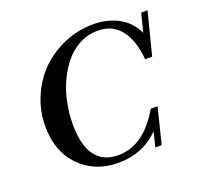

<svg xmlns="http://www.w3.org/2000/svg" viewBox="-121 -810 985 954"><g transform="rotate(-20 371.5 -333.0)"><path d="M350.1 12.2Q226.6 12.2 147.5 -68.1Q68.4 -148.4 68.4 -281.2Q68.4 -363.3 100.3 -437.5Q132.3 -511.7 185.8 -564.2Q239.3 -616.7 312.3 -647.5Q385.3 -678.2 464.4 -678.2Q537.6 -678.2 595.9 -647.7Q654.3 -617.2 685.1 -552.7L709.5 -650.9H743.2L686 -426.3H648.9Q641.1 -525.4 597.4 -583Q553.7 -640.6 474.6 -640.6Q425.3 -640.6 381.1 -618.4Q336.9 -596.2 304.4 -557.6Q272 -519 248 -468.8Q224.1 -418.5 212.2 -361.1Q200.2 -303.7 200.2 -244.6Q200.2 -133.8 241.5 -78.9Q282.7 -23.9 360.4 -23.9Q498 -23.9 590.8 -186H627L580.1 2.9H546.4L565.9 -75.2Q478 12.2 350.1 12.2Z"/></g></svg>

Font: Elstob 10pt SemiBold
Style: Italic
Weight: 600
Italic angle: -20°
Designer: Peter S. Baker
Version: Version 1.015